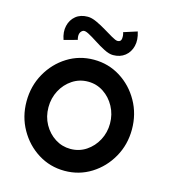

<svg xmlns="http://www.w3.org/2000/svg" viewBox="-107 -782 774 880"><g transform="rotate(15 280.0 -342.0)"><path d="M280 13Q211 13 154.2 -22.5Q97.5 -58 63.8 -117.8Q30 -177.5 30 -250Q30 -323 63.8 -383Q97.5 -443 154.2 -478.5Q211 -514 280 -514Q349 -514 405.8 -478.5Q462.5 -443 496.2 -383Q530 -323 530 -250Q530 -177.5 496.2 -117.8Q462.5 -58 405.8 -22.5Q349 13 280 13ZM280 -91Q321.5 -91 354.5 -113Q387.5 -135 406.8 -171.2Q426 -207.5 426 -250Q426 -293.5 406.2 -330Q386.5 -366.5 353.5 -388.2Q320.5 -410 280 -410Q239 -410 205.8 -388Q172.5 -366 153.2 -329.5Q134 -293 134 -250Q134 -205.5 154 -169.5Q174 -133.5 207.2 -112.2Q240.5 -91 280 -91ZM357.5 -557Q339 -557 314.5 -569.5Q290 -582 266 -597.8Q242 -613.5 222.8 -623.5Q203.5 -633.5 195 -628Q175 -615.5 184 -582.5L121 -565.5Q108.5 -600.5 115.5 -630.5Q122.5 -660.5 144.8 -678.8Q167 -697 201.5 -697Q220 -697 243.5 -686.2Q267 -675.5 290.5 -661.2Q314 -647 333 -636Q352 -625 361 -625Q377 -625 378.8 -641Q380.5 -657 375.5 -670.5L439.5 -691Q451.5 -653.5 444 -623.2Q436.5 -593 413.8 -575Q391 -557 357.5 -557Z"/></g></svg>

Font: Urbanist SemiBold
Style: Regular
Weight: 600
Designer: Corey Hu
Foundry: Corey Hu
Version: Version 1.321; ttfautohint (v1.8.4.7-5d5b)